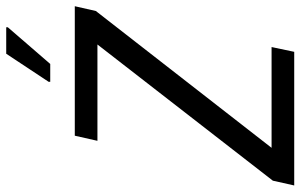

<svg xmlns="http://www.w3.org/2000/svg" viewBox="-206 -752 943 602"><g transform="rotate(-90 265.0 -451.5)"><path d="M-16 0 -1 -67 426 -617H124L140 -688H546L531 -622L102 -71H418L403 0ZM309 -765V-770L397 -903H480V-898L365 -765Z"/></g></svg>

Font: Saira SemiCondensed
Style: Italic
Weight: 400
Width: 4
Italic angle: -12°
Designer: Hector Gatti with collaboration of the Omnibus-Type team
Foundry: Omnibus-Type
Version: Version 1.101